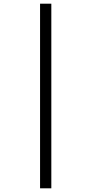

<svg xmlns="http://www.w3.org/2000/svg" viewBox="-20 -780 496 1040"><path d="M197 240V-760H258V240Z"/></svg>

Font: Noto Serif Ethiopic ExtraCondensed
Style: Bold
Weight: 700
Width: 2
Designer: Monotype Design Team
Foundry: Monotype Imaging Inc.
Version: Version 2.102; ttfautohint (v1.8.4.7-5d5b)